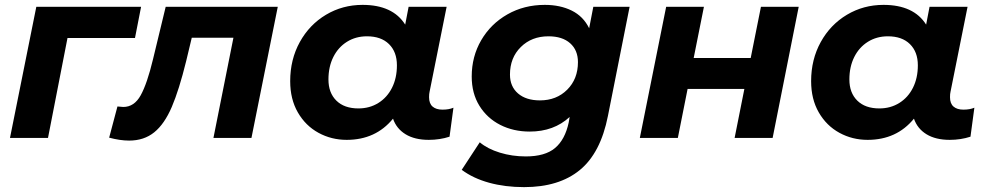

<svg xmlns="http://www.w3.org/2000/svg" viewBox="-20 -566 4061 788"><path d="M534 -410H257L177 0H21L129 -538H559Z M1120 -538 1012 0H856L938 -411H767L744 -315Q715 -197 685 -127Q655 -57 613 -23Q571 11 510 11Q473 11 428 -1L462 -129Q480 -127 486 -127Q531 -127 557.5 -175Q584 -223 608 -323L660 -538Z M1841 -124 1825 -5Q1785 8 1740 8Q1682 8 1644.5 -15Q1607 -38 1593 -79Q1522 8 1403 8Q1340 8 1287 -21Q1234 -50 1202.5 -104.5Q1171 -159 1171 -233Q1171 -322 1210.5 -393.5Q1250 -465 1318 -505.5Q1386 -546 1468 -546Q1592 -546 1643 -465L1657 -538H1813L1743 -189Q1741 -181 1741 -167Q1741 -141 1755.5 -128.5Q1770 -116 1796 -116Q1823 -116 1841 -124ZM1609 -298Q1609 -353 1576.5 -385Q1544 -417 1486 -417Q1440 -417 1404 -394.5Q1368 -372 1348 -332Q1328 -292 1328 -240Q1328 -185 1360.5 -153Q1393 -121 1451 -121Q1497 -121 1533 -143.5Q1569 -166 1589 -206Q1609 -246 1609 -298Z M2564 -538 2475 -90Q2445 62 2359.5 132Q2274 202 2131 202Q2053 202 1987.5 184Q1922 166 1875 131L1949 18Q1981 45 2031.5 60.5Q2082 76 2138 76Q2217 76 2258 41.5Q2299 7 2314 -63L2318 -86Q2253 -26 2154 -26Q2087 -26 2033 -53.5Q1979 -81 1947.5 -132Q1916 -183 1916 -252Q1916 -334 1955 -401Q1994 -468 2062.5 -507Q2131 -546 2216 -546Q2279 -546 2326.5 -522.5Q2374 -499 2398 -450L2415 -538ZM2352 -311Q2352 -360 2320 -388.5Q2288 -417 2231 -417Q2162 -417 2117.5 -373Q2073 -329 2073 -260Q2073 -211 2106 -182.5Q2139 -154 2196 -154Q2264 -154 2308 -198Q2352 -242 2352 -311Z M2714 -538H2869L2827 -328H3061L3103 -538H3258L3151 0H2995L3035 -201H2802L2762 0H2606Z M3979 -124 3963 -5Q3923 8 3878 8Q3820 8 3782.5 -15Q3745 -38 3731 -79Q3660 8 3541 8Q3478 8 3425 -21Q3372 -50 3340.5 -104.5Q3309 -159 3309 -233Q3309 -322 3348.5 -393.5Q3388 -465 3456 -505.5Q3524 -546 3606 -546Q3730 -546 3781 -465L3795 -538H3951L3881 -189Q3879 -181 3879 -167Q3879 -141 3893.5 -128.5Q3908 -116 3934 -116Q3961 -116 3979 -124ZM3747 -298Q3747 -353 3714.5 -385Q3682 -417 3624 -417Q3578 -417 3542 -394.5Q3506 -372 3486 -332Q3466 -292 3466 -240Q3466 -185 3498.5 -153Q3531 -121 3589 -121Q3635 -121 3671 -143.5Q3707 -166 3727 -206Q3747 -246 3747 -298Z"/></svg>

Font: Montserrat Alternates
Style: Bold Italic
Weight: 700
Italic angle: -11.3°
Designer: Julieta Ulanovsky
Foundry: Julieta Ulanovsky
Version: Version 7.200